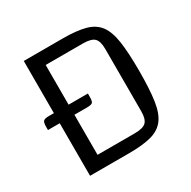

<svg xmlns="http://www.w3.org/2000/svg" viewBox="-142 -765 902 905"><g transform="rotate(-30 309.0 -312.5)"><path d="M98 -625H311Q385 -625 431.5 -612.5Q478 -600 503 -567Q528 -534 537 -472.5Q546 -411 546 -312Q546 -214 537 -152.5Q528 -91 503 -58Q478 -25 431.5 -12.5Q385 0 311 0H98ZM178 -557V-68H381Q426 -68 442.5 -84.5Q459 -101 459 -143V-482Q459 -524 442.5 -540.5Q426 -557 381 -557ZM34 -303Q34 -327 41 -334Q48 -341 71 -341H283V-323Q283 -299 276.5 -292.5Q270 -286 245 -286H34Z"/></g></svg>

Font: Changa Light
Style: Regular
Weight: 300
Designer: Eduardo Rodriguez Tunni
Foundry: Eduardo Rodriguez Tunni
Version: Version 3.002; ttfautohint (v1.8.2)